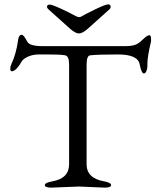

<svg xmlns="http://www.w3.org/2000/svg" viewBox="-20 -853 711 878"><path d="M195 -822Q195 -832 207 -832Q219 -832 263.5 -811Q308 -790 324.5 -780.5Q341 -771 351 -777Q375 -791 419 -812Q463 -833 474.5 -833Q486 -833 486 -822Q486 -815 480 -810L382 -722Q357 -700 341 -700Q325 -700 300 -722L202 -810Q195 -816 195 -822ZM671 -669 670 -660Q654 -594 654 -561V-549Q654 -539 649.5 -528Q645 -517 638 -517Q627 -517 619 -558Q611 -604 519.5 -604Q428 -604 392 -600Q376 -598 376 -557V-102Q376 -38 455 -24Q488 -18 488 -6.5Q488 5 459 5L342 0L214 5Q185 5 185 -6.5Q185 -18 221 -24Q296 -38 296 -102V-557Q296 -597 278 -600Q259 -604 204 -604H157Q131 -604 108 -594Q85 -584 77 -568.5Q69 -553 56.5 -540Q44 -527 34 -527Q27 -527 27 -538.5Q27 -550 32 -560Q54 -606 63 -671Q66 -694 80 -694Q88 -694 105 -662Q116 -642 175 -642H556Q594 -642 614 -656Q621 -661 631.5 -671Q642 -681 649.5 -686.5Q657 -692 664 -692Q671 -692 671 -669Z"/></svg>

Font: EB Garamond
Style: Regular
Weight: 400
Version: Version 0.012